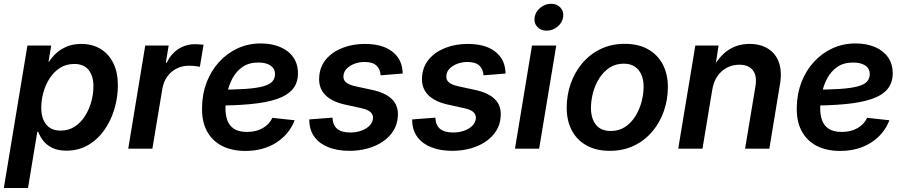

<svg xmlns="http://www.w3.org/2000/svg" viewBox="-35 -772 4695 997"><path d="M-15.1 204.1 107.4 -535.6H231L216.8 -451.7H219.7Q234.9 -475.6 258.1 -496.6Q281.2 -517.6 313.2 -530.8Q345.2 -543.9 387.2 -543.9Q443.8 -543.9 486.6 -518.3Q529.3 -492.7 553.2 -444.6Q577.1 -396.5 577.1 -328.6Q577.1 -268.6 559.8 -208.5Q542.5 -148.4 508.5 -99.1Q474.6 -49.8 424.6 -19.8Q374.5 10.3 309.1 10.3Q265.1 10.3 235.6 -4.6Q206.1 -19.5 189 -42Q171.9 -64.5 163.6 -87.4H158.7L110.4 204.1ZM279.3 -93.8Q321.8 -93.8 353.8 -115Q385.7 -136.2 407.2 -170.7Q428.7 -205.1 439.5 -245.4Q450.2 -285.6 450.2 -323.7Q450.2 -377.4 425.3 -408.7Q400.4 -439.9 351.1 -439.9Q309.1 -439.9 277.1 -419.7Q245.1 -399.4 223.4 -366.2Q201.7 -333 190.4 -292.7Q179.2 -252.4 179.2 -212.9Q179.2 -157.7 204.8 -125.7Q230.5 -93.8 279.3 -93.8Z M630.9 0 719.2 -535.6H840.8L826.2 -446.3H830.6Q853 -492.7 891.6 -517.6Q930.2 -542.5 978 -542.5Q989.3 -542.5 1001.2 -541.5Q1013.2 -540.5 1022 -539.6L1002.9 -425.3Q995.1 -427.2 978.3 -429Q961.4 -430.7 944.8 -430.7Q911.6 -430.7 882.6 -416.3Q853.5 -401.9 834 -375Q814.5 -348.1 808.1 -311.5L756.3 0Z M1239.3 11.7Q1168.5 11.7 1117.4 -14.6Q1066.4 -41 1039.3 -91.6Q1012.2 -142.1 1014.2 -215.3Q1015.1 -285.2 1038.3 -345.2Q1061.5 -405.3 1102.8 -450.4Q1144 -495.6 1199.2 -521Q1254.4 -546.4 1319.3 -546.4Q1375.5 -546.4 1419.2 -528.1Q1462.9 -509.8 1487.5 -475.1Q1512.2 -440.4 1512.2 -391.1Q1512.2 -341.3 1484.4 -308.6Q1456.5 -275.9 1401.1 -257.3Q1345.7 -238.8 1263.7 -231.2Q1181.6 -223.6 1073.2 -223.6L1087.4 -306.2Q1179.7 -306.2 1239.3 -310.3Q1298.8 -314.5 1332.5 -324Q1366.2 -333.5 1379.6 -349.4Q1393.1 -365.2 1393.1 -388.2Q1393.1 -415.5 1370.1 -431.4Q1347.2 -447.3 1306.6 -447.3Q1257.3 -447.3 1224.6 -424.6Q1191.9 -401.9 1172.6 -366Q1153.3 -330.1 1144.8 -289.3Q1136.2 -248.5 1135.7 -212.9Q1135.3 -177.7 1144.8 -149.2Q1154.3 -120.6 1179.2 -103.8Q1204.1 -86.9 1248 -86.9Q1294.9 -86.9 1329.3 -106.7Q1363.8 -126.5 1379.4 -160.2L1495.1 -147.5Q1467.3 -75.2 1399.9 -31.7Q1332.5 11.7 1239.3 11.7Z M1779.8 11.2Q1718.3 11.2 1672.1 -6.6Q1626 -24.4 1599.9 -58.3Q1573.7 -92.3 1571.3 -140.6Q1571.3 -143.6 1571 -146.2Q1570.8 -148.9 1571.3 -151.9L1691.4 -161.1Q1693.4 -121.1 1716.3 -102.5Q1739.3 -84 1784.2 -84Q1814.9 -84 1840.8 -93.3Q1866.7 -102.5 1883.3 -118.9Q1899.9 -135.3 1901.9 -156.7Q1903.3 -176.8 1888.9 -189.9Q1874.5 -203.1 1842.3 -210L1753.9 -229.5Q1685.1 -245.1 1651.6 -281.5Q1618.2 -317.9 1622.6 -373Q1626 -426.3 1658.4 -464.6Q1690.9 -502.9 1743.7 -523.4Q1796.4 -543.9 1858.9 -543.9Q1948.2 -543.9 1998.5 -506.8Q2048.8 -469.7 2054.7 -407.7Q2055.2 -403.8 2055.7 -399.4Q2056.2 -395 2055.7 -390.1L1941.4 -380.9Q1939.9 -412.6 1919.9 -431.4Q1899.9 -450.2 1857.9 -450.2Q1830.1 -450.2 1805.7 -440.9Q1781.2 -431.6 1765.6 -415.8Q1750 -399.9 1748.5 -378.4Q1746.6 -357.9 1761 -345Q1775.4 -332 1809.6 -324.2L1899.4 -304.7Q1969.2 -289.6 2002.2 -255.1Q2035.2 -220.7 2030.8 -167Q2028.3 -126 2007.8 -93Q1987.3 -60.1 1952.6 -36.6Q1918 -13.2 1873.8 -1Q1829.6 11.2 1779.8 11.2Z M2314 11.2Q2252.4 11.2 2206.3 -6.6Q2160.2 -24.4 2134 -58.3Q2107.9 -92.3 2105.5 -140.6Q2105.5 -143.6 2105.2 -146.2Q2105 -148.9 2105.5 -151.9L2225.6 -161.1Q2227.5 -121.1 2250.5 -102.5Q2273.4 -84 2318.4 -84Q2349.1 -84 2375 -93.3Q2400.9 -102.5 2417.5 -118.9Q2434.1 -135.3 2436 -156.7Q2437.5 -176.8 2423.1 -189.9Q2408.7 -203.1 2376.5 -210L2288.1 -229.5Q2219.2 -245.1 2185.8 -281.5Q2152.3 -317.9 2156.7 -373Q2160.2 -426.3 2192.6 -464.6Q2225.1 -502.9 2277.8 -523.4Q2330.6 -543.9 2393.1 -543.9Q2482.4 -543.9 2532.7 -506.8Q2583 -469.7 2588.9 -407.7Q2589.4 -403.8 2589.8 -399.4Q2590.3 -395 2589.8 -390.1L2475.6 -380.9Q2474.1 -412.6 2454.1 -431.4Q2434.1 -450.2 2392.1 -450.2Q2364.3 -450.2 2339.8 -440.9Q2315.4 -431.6 2299.8 -415.8Q2284.2 -399.9 2282.7 -378.4Q2280.8 -357.9 2295.2 -345Q2309.6 -332 2343.8 -324.2L2433.6 -304.7Q2503.4 -289.6 2536.4 -255.1Q2569.3 -220.7 2564.9 -167Q2562.5 -126 2542 -93Q2521.5 -60.1 2486.8 -36.6Q2452.1 -13.2 2408 -1Q2363.8 11.2 2314 11.2Z M2639.2 0 2727.5 -535.6H2853.5L2764.6 0ZM2803.2 -612.8Q2772.5 -612.8 2754.4 -633.1Q2736.3 -653.3 2741.2 -682.6Q2746.1 -711.9 2771 -732.2Q2795.9 -752.4 2826.7 -752.4Q2857.4 -752.4 2875.5 -732.2Q2893.6 -711.9 2889.2 -682.6Q2884.3 -653.3 2859.4 -633.1Q2834.5 -612.8 2803.2 -612.8Z M3131.3 11.2Q3061 11.2 3011 -16.6Q2960.9 -44.4 2934.3 -94.7Q2907.7 -145 2907.7 -212.4Q2907.7 -277.8 2928.5 -337.4Q2949.2 -397 2988.5 -443.6Q3027.8 -490.2 3083.7 -517.3Q3139.6 -544.4 3209 -544.4Q3279.3 -544.4 3329.3 -516.6Q3379.4 -488.8 3406.2 -438.2Q3433.1 -387.7 3433.1 -319.8Q3433.1 -254.9 3412.4 -195.3Q3391.6 -135.7 3352.3 -89.1Q3313 -42.5 3257.1 -15.6Q3201.2 11.2 3131.3 11.2ZM3136.2 -91.8Q3179.2 -91.8 3211.2 -113Q3243.2 -134.3 3264.4 -168.7Q3285.6 -203.1 3296.4 -243.4Q3307.1 -283.7 3307.1 -321.8Q3307.1 -357.9 3295.4 -384.5Q3283.7 -411.1 3261 -426.3Q3238.3 -441.4 3204.1 -441.4Q3161.6 -441.4 3129.6 -420.2Q3097.7 -398.9 3076.2 -364.5Q3054.7 -330.1 3044.2 -289.8Q3033.7 -249.5 3033.7 -210.9Q3033.7 -157.2 3059.3 -124.5Q3085 -91.8 3136.2 -91.8Z M3663.6 -306.2 3612.8 0H3486.8L3575.7 -535.6H3696.3L3675.8 -402.3L3660.2 -406.2Q3694.8 -475.6 3743.7 -509.8Q3792.5 -543.9 3856.9 -543.9Q3914.1 -543.9 3953.6 -519Q3993.2 -494.1 4009.8 -447.3Q4026.4 -400.4 4015.1 -334.5L3960 0H3834L3887.7 -323.2Q3897 -379.4 3874 -407.7Q3851.1 -436 3804.2 -436Q3769.5 -436 3740 -420.7Q3710.4 -405.3 3690.4 -376.5Q3670.4 -347.7 3663.6 -306.2Z M4327.6 11.7Q4256.8 11.7 4205.8 -14.6Q4154.8 -41 4127.7 -91.6Q4100.6 -142.1 4102.5 -215.3Q4103.5 -285.2 4126.7 -345.2Q4149.9 -405.3 4191.2 -450.4Q4232.4 -495.6 4287.6 -521Q4342.8 -546.4 4407.7 -546.4Q4463.9 -546.4 4507.6 -528.1Q4551.3 -509.8 4575.9 -475.1Q4600.6 -440.4 4600.6 -391.1Q4600.6 -341.3 4572.8 -308.6Q4544.9 -275.9 4489.5 -257.3Q4434.1 -238.8 4352.1 -231.2Q4270 -223.6 4161.6 -223.6L4175.8 -306.2Q4268.1 -306.2 4327.6 -310.3Q4387.2 -314.5 4420.9 -324Q4454.6 -333.5 4468 -349.4Q4481.4 -365.2 4481.4 -388.2Q4481.4 -415.5 4458.5 -431.4Q4435.5 -447.3 4395 -447.3Q4345.7 -447.3 4313 -424.6Q4280.3 -401.9 4261 -366Q4241.7 -330.1 4233.2 -289.3Q4224.6 -248.5 4224.1 -212.9Q4223.6 -177.7 4233.2 -149.2Q4242.7 -120.6 4267.6 -103.8Q4292.5 -86.9 4336.4 -86.9Q4383.3 -86.9 4417.7 -106.7Q4452.1 -126.5 4467.8 -160.2L4583.5 -147.5Q4555.7 -75.2 4488.3 -31.7Q4420.9 11.7 4327.6 11.7Z"/></svg>

Font: Inter 20pt SemiBold
Style: Italic
Weight: 600
Italic angle: -9.3988°
Version: Version 4.001;git-66647c0bb